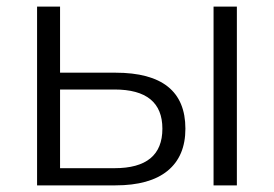

<svg xmlns="http://www.w3.org/2000/svg" viewBox="-20 -559 826 579"><path d="M91.8 0V-539.1H161.1V-339.8H328.1Q539.1 -339.8 539.1 -170.9Q539.1 -87.9 485.4 -43.9Q431.6 0 328.1 0ZM161.1 -51.8H325.2Q469.7 -51.8 469.7 -170.9Q469.7 -289.1 325.2 -289.1H161.1ZM624 0V-539.1H694.3V0Z"/></svg>

Font: Min Sans Light
Style: Regular
Weight: 300
Designer: Jinseong-Kim, NotoSansCJK, Nunito
Foundry: Jinseong-Kim
Version: Version 1.400;Glyphs 3.1.2 (3151)